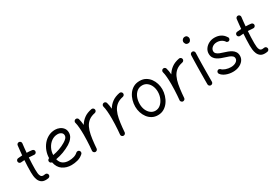

<svg xmlns="http://www.w3.org/2000/svg" viewBox="44 -1722 3910 2734"><g transform="rotate(-30 1999.5 -355.5)"><path d="M348.6 -396Q346.7 -380.9 334.7 -371.6Q322.8 -362.3 308.1 -364.3Q268.1 -369.1 223.6 -370.1Q220.2 -321.3 218.3 -272.2Q216.3 -223.1 216.3 -173.3Q216.3 -142.1 219.5 -112.3Q222.7 -82.5 235.1 -63.2Q247.6 -43.9 274.9 -43.9Q288.6 -43.9 304.7 -46.9Q319.3 -49.8 331.8 -41Q344.2 -32.2 347.2 -17.6Q350.1 -2.9 341.3 9.8Q332.5 22.5 317.9 25.4Q306.2 27.3 295.4 28.3Q284.7 29.3 274.9 29.3Q229.5 29.3 202.9 8.5Q176.3 -12.2 163.3 -44.2Q150.4 -76.2 146.7 -110.8Q143.1 -145.5 143.1 -173.3Q143.1 -222.7 145 -271.5Q147 -320.3 150.4 -368.7Q122.1 -367.2 94.7 -364.3Q80.1 -362.3 67.9 -371.6Q55.7 -380.9 54.2 -396Q52.2 -410.6 61.5 -422.9Q70.8 -435.1 85.9 -436.5Q119.6 -440.9 156.2 -442.4Q159.7 -481.4 163.8 -520.5Q168 -559.6 172.4 -598.1Q173.8 -612.8 185.8 -622.3Q197.8 -631.8 212.9 -629.9Q227.5 -628.4 237.1 -616.5Q246.6 -604.5 244.6 -589.4Q240.2 -552.7 236.3 -516.1Q232.4 -479.5 229.5 -442.9Q252 -442.4 273.9 -440.9Q295.9 -439.5 317.4 -436.5Q332 -434.6 341.6 -422.6Q351.1 -410.6 348.6 -396Z M894.5 -36.6Q851.6 2 800.3 15.6Q749 29.3 698.2 29.3Q616.7 29.3 555.2 -12Q493.7 -53.2 475.1 -144.5Q461.4 -145 451.7 -154.8Q441.9 -164.6 440.9 -178.2Q439.9 -191.9 448 -202.6Q456.1 -213.4 468.8 -216.3Q469.2 -273.4 488.8 -328.6Q508.3 -383.8 544.4 -428.2Q580.6 -472.7 631.1 -499Q681.6 -525.4 743.7 -525.4Q779.3 -525.4 814.2 -510.5Q849.1 -495.6 872.3 -466.1Q895.5 -436.5 895.5 -393.1Q895.5 -354.5 877.7 -324.7Q859.9 -294.9 835.9 -274.7Q812 -254.4 793.9 -243.7Q678.2 -174.8 548.8 -152.8Q562.5 -95.7 601.3 -69.8Q640.1 -43.9 698.2 -43.9Q741.7 -43.9 779.5 -54.9Q817.4 -65.9 844.7 -91.3Q856 -101.1 871.3 -100.6Q886.7 -100.1 897 -88.9Q906.7 -77.6 906.2 -62.3Q905.8 -46.9 894.5 -36.6ZM741.7 -452.1Q687 -452.1 642.3 -420.7Q597.7 -389.2 570.6 -337.6Q543.5 -286.1 542 -225.6Q599.1 -235.4 652.8 -254.6Q706.5 -273.9 753.9 -302.2Q784.2 -319.8 804.2 -340.6Q824.2 -361.3 824.2 -387.7Q824.2 -417.5 800 -434.8Q775.9 -452.1 741.7 -452.1Z M1082.5 36.6Q1077.6 36.1 1073.2 34.2Q1073.2 34.2 1073.2 34.2Q1072.3 33.7 1071.8 33.7Q1054.2 25.9 1050.3 7.3Q1050.3 6.8 1050.3 6.3Q1050.3 6.3 1050.3 5.4Q1049.3 1 1049.8 -3.9Q1049.8 -5.9 1050.3 -7.3Q1051.8 -24.9 1053.2 -42.2Q1054.7 -59.6 1056.2 -76.7Q1059.1 -119.1 1061 -166.3Q1063 -213.4 1063 -259.8Q1063 -322.3 1058.3 -377.7Q1053.7 -433.1 1044.4 -463.9Q1040 -478 1047.6 -491.7Q1055.2 -505.4 1069.3 -509.3Q1083.5 -513.7 1097.2 -506.3Q1110.8 -499 1114.7 -484.9Q1121.1 -463.4 1125.5 -436.8Q1129.9 -410.2 1132.3 -379.9Q1162.6 -431.6 1212.4 -468.5Q1262.2 -505.4 1338.9 -520Q1353.5 -522.9 1366.2 -514.2Q1378.9 -505.4 1381.8 -490.7Q1384.8 -476.1 1376 -463.4Q1367.2 -450.7 1352.5 -447.8Q1289.1 -435.5 1248.5 -403.8Q1208 -372.1 1184.6 -323.2Q1161.1 -274.4 1148.9 -210.7Q1136.7 -147 1129.4 -70.8Q1126.5 -31.2 1123 3.9Q1122.6 8.8 1120.6 13.2Q1120.6 13.2 1120.6 13.2Q1120.1 14.2 1120.1 14.6Q1112.3 32.2 1093.8 36.1Q1093.3 36.1 1092.8 36.1Q1092.3 36.1 1091.8 36.1Q1087.4 37.1 1082.5 36.6Z M1543.9 36.6Q1539.1 36.1 1534.7 34.2Q1534.7 34.2 1534.7 34.2Q1533.7 33.7 1533.2 33.7Q1515.6 25.9 1511.7 7.3Q1511.7 6.8 1511.7 6.3Q1511.7 6.3 1511.7 5.4Q1510.7 1 1511.2 -3.9Q1511.2 -5.9 1511.7 -7.3Q1513.2 -24.9 1514.6 -42.2Q1516.1 -59.6 1517.6 -76.7Q1520.5 -119.1 1522.5 -166.3Q1524.4 -213.4 1524.4 -259.8Q1524.4 -322.3 1519.8 -377.7Q1515.1 -433.1 1505.9 -463.9Q1501.5 -478 1509 -491.7Q1516.6 -505.4 1530.8 -509.3Q1544.9 -513.7 1558.6 -506.3Q1572.3 -499 1576.2 -484.9Q1582.5 -463.4 1586.9 -436.8Q1591.3 -410.2 1593.8 -379.9Q1624 -431.6 1673.8 -468.5Q1723.6 -505.4 1800.3 -520Q1814.9 -522.9 1827.6 -514.2Q1840.3 -505.4 1843.3 -490.7Q1846.2 -476.1 1837.4 -463.4Q1828.6 -450.7 1814 -447.8Q1750.5 -435.5 1710 -403.8Q1669.4 -372.1 1646 -323.2Q1622.6 -274.4 1610.4 -210.7Q1598.1 -147 1590.8 -70.8Q1587.9 -31.2 1584.5 3.9Q1584 8.8 1582 13.2Q1582 13.2 1582 13.2Q1581.5 14.2 1581.5 14.6Q1573.7 32.2 1555.2 36.1Q1554.7 36.1 1554.2 36.1Q1553.7 36.1 1553.2 36.1Q1548.8 37.1 1543.9 36.6Z M2132.8 -525.4Q2188.5 -525.4 2230.2 -502Q2272 -478.5 2300 -440.2Q2328.1 -401.9 2342 -355.5Q2356 -309.1 2356 -262.7Q2356 -211.4 2340.3 -159.9Q2324.7 -108.4 2294.7 -65.7Q2264.6 -22.9 2220.7 3.2Q2176.8 29.3 2119.6 29.3Q2066.9 29.3 2025.6 6.6Q1984.4 -16.1 1955.8 -54.2Q1927.2 -92.3 1912.1 -139.9Q1897 -187.5 1897 -237.3Q1897 -288.6 1911.4 -339.4Q1925.8 -390.1 1955.1 -432.4Q1984.4 -474.6 2028.6 -500Q2072.8 -525.4 2132.8 -525.4ZM2132.8 -452.1Q2082.5 -452.1 2046.1 -422.9Q2009.8 -393.6 1990.5 -345Q1971.2 -296.4 1971.2 -237.3Q1971.2 -182.6 1990.7 -138.9Q2010.3 -95.2 2043.9 -69.6Q2077.6 -43.9 2119.6 -43.9Q2166 -43.9 2202.9 -74.5Q2239.7 -105 2261.2 -155Q2282.7 -205.1 2282.7 -262.7Q2282.7 -313.5 2264.2 -356.7Q2245.6 -399.9 2211.9 -426Q2178.2 -452.1 2132.8 -452.1Z M2522.5 36.6Q2517.6 36.1 2513.2 34.2Q2513.2 34.2 2513.2 34.2Q2512.2 33.7 2511.7 33.7Q2494.1 25.9 2490.2 7.3Q2490.2 6.8 2490.2 6.3Q2490.2 6.3 2490.2 5.4Q2489.3 1 2489.7 -3.9Q2489.7 -5.9 2490.2 -7.3Q2491.7 -24.9 2493.2 -42.2Q2494.6 -59.6 2496.1 -76.7Q2499 -119.1 2501 -166.3Q2502.9 -213.4 2502.9 -259.8Q2502.9 -322.3 2498.3 -377.7Q2493.7 -433.1 2484.4 -463.9Q2480 -478 2487.5 -491.7Q2495.1 -505.4 2509.3 -509.3Q2523.4 -513.7 2537.1 -506.3Q2550.8 -499 2554.7 -484.9Q2561 -463.4 2565.4 -436.8Q2569.8 -410.2 2572.3 -379.9Q2602.5 -431.6 2652.3 -468.5Q2702.1 -505.4 2778.8 -520Q2793.5 -522.9 2806.2 -514.2Q2818.8 -505.4 2821.8 -490.7Q2824.7 -476.1 2815.9 -463.4Q2807.1 -450.7 2792.5 -447.8Q2729 -435.5 2688.5 -403.8Q2647.9 -372.1 2624.5 -323.2Q2601.1 -274.4 2588.9 -210.7Q2576.7 -147 2569.3 -70.8Q2566.4 -31.2 2563 3.9Q2562.5 8.8 2560.5 13.2Q2560.5 13.2 2560.5 13.2Q2560.1 14.2 2560.1 14.6Q2552.2 32.2 2533.7 36.1Q2533.2 36.1 2532.7 36.1Q2532.2 36.1 2531.7 36.1Q2527.3 37.1 2522.5 36.6Z M2950.2 -694.8Q2950.2 -714.8 2965.8 -731.4Q2981.4 -748 3004.9 -748Q3031.2 -748 3042.5 -730.2Q3053.7 -712.4 3053.7 -698.2Q3053.7 -679.2 3040.3 -660.4Q3026.9 -641.6 3002.4 -641.6Q2973.1 -641.6 2961.7 -661.4Q2950.2 -681.2 2950.2 -694.8ZM2992.7 -510.7Q3007.8 -510.3 3017.8 -499Q3027.8 -487.8 3027.3 -472.2Q3025.9 -438.5 3024.7 -390.1Q3023.4 -341.8 3022.7 -286.9Q3022 -231.9 3021.5 -177.7Q3021 -123.5 3020.8 -77.1Q3020.5 -30.8 3020.5 0Q3020.5 15.1 3009.8 25.9Q2999 36.6 2983.4 36.6Q2968.3 36.6 2957.5 25.9Q2946.8 15.1 2946.8 0Q2946.8 -30.8 2947 -77.4Q2947.3 -124 2947.8 -178.5Q2948.2 -232.9 2949.2 -288.1Q2950.2 -343.3 2951.4 -392.1Q2952.6 -440.9 2954.1 -476.1Q2955.1 -491.2 2966.3 -501.2Q2977.5 -511.2 2992.7 -510.7Z M3532.7 -390.1Q3523.4 -379.4 3509.5 -378.9Q3495.6 -378.4 3482.9 -387.7Q3465.8 -417.5 3432.9 -435.1Q3399.9 -452.6 3360.4 -452.6Q3314.9 -452.6 3283.9 -427.2Q3252.9 -401.9 3252.9 -367.2Q3252.9 -341.3 3271.5 -324.5Q3290 -307.6 3318.1 -296.6Q3346.2 -285.6 3376 -276.9Q3403.8 -268.6 3434.6 -257.1Q3465.3 -245.6 3492.2 -228.5Q3519 -211.4 3535.6 -185.3Q3552.2 -159.2 3552.2 -121.6Q3552.2 -78.1 3525.9 -43.9Q3499.5 -9.8 3454.6 9.8Q3409.7 29.3 3353.5 29.3Q3294.4 29.3 3241.7 8.5Q3189 -12.2 3163.1 -48.8Q3154.3 -61.5 3157.5 -76.2Q3160.6 -90.8 3172.9 -99.1Q3185.1 -107.4 3196.8 -104.2Q3208.5 -101.1 3216.3 -94.7Q3235.8 -72.3 3277.3 -58.1Q3318.8 -43.9 3360.8 -43.9Q3411.6 -43.9 3445.3 -65.7Q3479 -87.4 3479 -120.1Q3479 -145 3460.9 -160.9Q3442.9 -176.8 3415.3 -187.5Q3387.7 -198.2 3358.9 -206.5Q3330.6 -215.3 3299.3 -226.8Q3268.1 -238.3 3240.7 -256.1Q3213.4 -273.9 3196.5 -301Q3179.7 -328.1 3179.7 -367.2Q3179.7 -411.1 3204.8 -447Q3230 -482.9 3271.7 -504.4Q3313.5 -525.9 3362.8 -525.9Q3420.4 -525.9 3463.1 -503.4Q3505.9 -481 3530.8 -440.4Q3542 -430.2 3542.2 -415.5Q3542.5 -400.9 3532.7 -390.1Z M3949.7 -396Q3947.8 -380.9 3935.8 -371.6Q3923.8 -362.3 3909.2 -364.3Q3869.1 -369.1 3824.7 -370.1Q3821.3 -321.3 3819.3 -272.2Q3817.4 -223.1 3817.4 -173.3Q3817.4 -142.1 3820.6 -112.3Q3823.7 -82.5 3836.2 -63.2Q3848.6 -43.9 3876 -43.9Q3889.6 -43.9 3905.8 -46.9Q3920.4 -49.8 3932.9 -41Q3945.3 -32.2 3948.2 -17.6Q3951.2 -2.9 3942.4 9.8Q3933.6 22.5 3918.9 25.4Q3907.2 27.3 3896.5 28.3Q3885.7 29.3 3876 29.3Q3830.6 29.3 3804 8.5Q3777.3 -12.2 3764.4 -44.2Q3751.5 -76.2 3747.8 -110.8Q3744.1 -145.5 3744.1 -173.3Q3744.1 -222.7 3746.1 -271.5Q3748 -320.3 3751.5 -368.7Q3723.1 -367.2 3695.8 -364.3Q3681.2 -362.3 3668.9 -371.6Q3656.7 -380.9 3655.3 -396Q3653.3 -410.6 3662.6 -422.9Q3671.9 -435.1 3687 -436.5Q3720.7 -440.9 3757.3 -442.4Q3760.7 -481.4 3764.9 -520.5Q3769 -559.6 3773.4 -598.1Q3774.9 -612.8 3786.9 -622.3Q3798.8 -631.8 3814 -629.9Q3828.6 -628.4 3838.1 -616.5Q3847.7 -604.5 3845.7 -589.4Q3841.3 -552.7 3837.4 -516.1Q3833.5 -479.5 3830.6 -442.9Q3853 -442.4 3875 -440.9Q3897 -439.5 3918.5 -436.5Q3933.1 -434.6 3942.6 -422.6Q3952.1 -410.6 3949.7 -396Z"/></g></svg>

Font: Mikhak-DS1-FD Regular
Style: Regular
Weight: 400
Designer: Amin Abedi
Version: Version 3.2